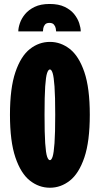

<svg xmlns="http://www.w3.org/2000/svg" viewBox="-20 -912 490 944"><path d="M225.5 11Q171.5 11 127 -24Q82.5 -59 55.8 -137.8Q29 -216.5 29 -348Q29 -479 55.8 -557.5Q82.5 -636 127 -671Q171.5 -706 225.5 -706Q279 -706 323.5 -671Q368 -636 394.8 -557.5Q421.5 -479 421.5 -348Q421.5 -216.5 394.8 -137.8Q368 -59 323.5 -24Q279 11 225.5 11ZM225.5 -124.5Q233 -124.5 238.8 -142.2Q244.5 -160 248 -208.2Q251.5 -256.5 251.5 -348Q251.5 -439 248 -487Q244.5 -535 238.8 -552.8Q233 -570.5 225.5 -570.5Q217.5 -570.5 211.5 -552.8Q205.5 -535 202.2 -487Q199 -439 199 -348Q199 -256.5 202.2 -208.2Q205.5 -160 211.5 -142.2Q217.5 -124.5 225.5 -124.5ZM224 -892.5Q268.5 -892.5 298 -878.2Q327.5 -864 344.8 -842.5Q362 -821 369.5 -798Q377 -775 377 -757.5H256Q256 -763 254 -773Q252 -783 245 -791.2Q238 -799.5 223 -799.5Q208 -799.5 201.2 -791.2Q194.5 -783 192.8 -773Q191 -763 191 -757.5H70Q70 -775 77.8 -798Q85.5 -821 103.2 -842.5Q121 -864 150.5 -878.2Q180 -892.5 224 -892.5Z"/></svg>

Font: Trispace Condensed ExtraBold
Style: Regular
Weight: 800
Width: 3
Designer: Tyler Finck
Foundry: Etcetera Type Company
Version: Version 1.210; ttfautohint (v1.8.3)